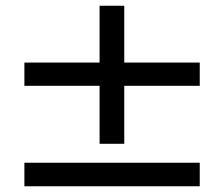

<svg xmlns="http://www.w3.org/2000/svg" viewBox="-20 -611 780 669"><path d="M413 -110H327V-312H65V-393H327V-591H413V-393H676V-312H413ZM676 38H65V-44H676Z"/></svg>

Font: STIX Two Text SemiBold
Style: Italic
Weight: 600
Italic angle: -12°
Designer: Ross Mills, John Hudson & Paul Hanslow, Tiro Typeworks Ltd; with prior portions MicroPress Inc. and Coen Hoffman, Elsevi
Foundry: Tiro Typeworks Ltd
Version: Version 2.13 b171